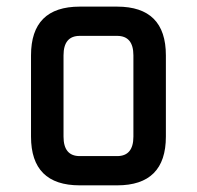

<svg xmlns="http://www.w3.org/2000/svg" viewBox="-20 -557 592 577"><path d="M219.7 -87.9H332Q380.9 -87.9 380.9 -146.5V-390.6Q380.9 -449.2 332 -449.2H219.7Q170.9 -449.2 170.9 -390.6V-146.5Q170.9 -87.9 219.7 -87.9ZM219.7 0Q73.2 0 73.2 -146.5V-390.6Q73.2 -537.1 219.7 -537.1H332Q478.5 -537.1 478.5 -390.6V-146.5Q478.5 0 332 0Z"/></svg>

Font: Nova Square
Style: Book
Weight: 400
Version: Version 2.000